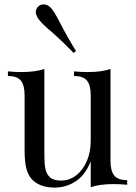

<svg xmlns="http://www.w3.org/2000/svg" viewBox="-20 -840 621 874"><path d="M483 -108Q483 -62 500 -41Q517 -20 559 -20V1Q528 -2 497 -2Q434 -2 393 12V-106Q369 -44 325 -15Q281 14 229 14Q161 14 125 -24Q107 -44 99.5 -75Q92 -106 92 -155V-406Q92 -452 75 -473Q58 -494 16 -494V-515Q47 -512 78 -512Q141 -512 182 -526V-133Q182 -95 186.5 -71.5Q191 -48 207.5 -33Q224 -18 258 -18Q296 -18 327 -42Q358 -66 375.5 -107.5Q393 -149 393 -199V-406Q393 -452 376 -473Q359 -494 317 -494V-515Q348 -512 379 -512Q442 -512 483 -526ZM179 -820Q200 -820 217 -798Q234 -775 257 -729Q289 -667 326 -608L315 -599Q280 -635 250.5 -662.5Q221 -690 214 -696Q177 -726 157 -751Q143 -770 143 -785Q143 -801 157 -813Q165 -820 179 -820Z"/></svg>

Font: Myanmar April Display
Style: Regular
Weight: 400
Designer: Khon Soe Zaw Thu
Foundry: Myanmar OS
Version: Version 2.50 April 12, 2019